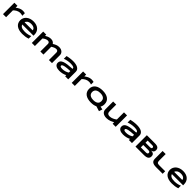

<svg xmlns="http://www.w3.org/2000/svg" viewBox="1258 -4331 8006 8006"><g transform="rotate(45 5261.0 -328.0)"><path d="M722.2 -519Q714.8 -521.5 700.9 -525.6Q687 -529.8 668.5 -533.9Q649.9 -538.1 627.7 -541Q605.5 -543.9 582 -543.9Q533.2 -543.9 491 -532Q448.7 -520 412.1 -500.2Q375.5 -480.5 344 -455.3Q312.5 -430.2 286.1 -403.8V0H105V-670.9H286.1V-562Q318.8 -586.4 353.3 -609.1Q387.7 -631.8 425 -649.4Q462.4 -667 503.9 -677.5Q545.4 -688 591.8 -688Q609.4 -688 627.7 -686.3Q646 -684.6 663.3 -682.1Q680.7 -679.7 695.8 -676.8Q710.9 -673.8 722.2 -670.9V-519Z M1585 -33.2Q1502.4 -5.9 1420.2 6.1Q1337.9 18.1 1252 18.1Q1142.1 18.1 1056.4 -5.6Q970.7 -29.3 912.1 -74.2Q853.5 -119.1 822.8 -184.1Q792 -249 792 -331.1Q792 -407.2 823 -472.4Q854 -537.6 910.9 -585.7Q967.8 -633.8 1048.3 -660.9Q1128.9 -688 1228 -688Q1319.3 -688 1395.3 -663.3Q1471.2 -638.7 1525.6 -590.3Q1580.1 -542 1610.1 -471.2Q1640.1 -400.4 1640.1 -308.1V-263.2H979Q987.8 -231.4 1008.1 -205.1Q1028.3 -178.7 1063 -160.2Q1097.7 -141.6 1148.2 -131.3Q1198.7 -121.1 1269 -121.1Q1318.8 -121.1 1366.7 -127.2Q1414.6 -133.3 1456.1 -143.3Q1497.6 -153.3 1531 -165.5Q1564.5 -177.7 1585 -189.9ZM1460 -396Q1457.5 -420.9 1445.1 -447.5Q1432.6 -474.1 1405.8 -495.6Q1378.9 -517.1 1335.4 -531Q1292 -544.9 1227.1 -544.9Q1166 -544.9 1121.6 -529.8Q1077.1 -514.6 1047.1 -492.2Q1017.1 -469.7 1000.5 -443.8Q983.9 -418 979 -396Z M1985.8 -670.9V-597.2Q2009.8 -612.3 2037.8 -628.4Q2065.9 -644.5 2098.9 -657.7Q2131.8 -670.9 2169.7 -679.4Q2207.5 -688 2251.5 -688Q2294.4 -688 2326.7 -679Q2358.9 -669.9 2382.6 -655.5Q2406.2 -641.1 2422.9 -623.3Q2439.5 -605.5 2451.7 -587.9Q2486.3 -610.4 2520 -628.9Q2553.7 -647.5 2587.9 -660.6Q2622.1 -673.8 2657.7 -680.9Q2693.4 -688 2731.9 -688Q2793.5 -688 2842 -670.9Q2890.6 -653.8 2924.3 -624Q2958 -594.2 2975.8 -554Q2993.7 -513.7 2993.7 -467.8V0H2812.5V-441.9Q2812.5 -468.8 2804.2 -488.3Q2795.9 -507.8 2782 -520Q2768.1 -532.2 2749.3 -538.1Q2730.5 -543.9 2709.5 -543.9Q2611.8 -543.9 2486.8 -456.1Q2488.3 -447.8 2489 -436.5Q2489.7 -425.3 2489.7 -414.1V0H2308.6V-445.8Q2308.6 -472.7 2300.3 -491.5Q2292 -510.3 2277.6 -522Q2263.2 -533.7 2244.4 -538.8Q2225.6 -543.9 2204.6 -543.9Q2179.2 -543.9 2151.1 -536.6Q2123 -529.3 2094.5 -516.1Q2065.9 -502.9 2038.3 -484.9Q2010.7 -466.8 1985.8 -445.8V0H1804.7V-670.9Z M3769.5 0V-65.9Q3734.9 -46.9 3695.1 -32.2Q3655.3 -17.6 3612.3 -7.3Q3569.3 2.9 3523.7 8.1Q3478 13.2 3431.6 13.2Q3377.4 13.2 3326.9 2.9Q3276.4 -7.3 3237.3 -30.3Q3198.2 -53.2 3174.6 -90.3Q3150.9 -127.4 3150.9 -181.2Q3150.9 -249 3188 -294.2Q3225.1 -339.4 3301.3 -368.2Q3377.4 -397 3493.9 -412.6Q3610.4 -428.2 3769.5 -437V-451.2Q3769.5 -467.8 3760.7 -484.1Q3752 -500.5 3728.8 -512.9Q3705.6 -525.4 3665.3 -533.2Q3625 -541 3562.5 -541Q3513.2 -541 3465.1 -535.9Q3417 -530.8 3372.3 -522Q3327.6 -513.2 3287.6 -501.5Q3247.6 -489.7 3214.8 -477.1V-638.2Q3249 -647 3291.5 -655.3Q3334 -663.6 3379.9 -669.7Q3425.8 -675.8 3472.7 -679.4Q3519.5 -683.1 3562.5 -683.1Q3647 -683.1 3718.3 -669.2Q3789.6 -655.3 3841.1 -626Q3892.6 -596.7 3921.6 -551.8Q3950.7 -506.8 3950.7 -444.8V0ZM3769.5 -306.2Q3665 -302.2 3592 -294.9Q3519 -287.6 3470.7 -277.8Q3422.4 -268.1 3394.8 -256.8Q3367.2 -245.6 3353.5 -233.9Q3339.8 -222.2 3336.7 -210.4Q3333.5 -198.7 3333.5 -189Q3333.5 -177.2 3339.8 -166.3Q3346.2 -155.3 3362.1 -147Q3377.9 -138.7 3404.3 -133.8Q3430.7 -128.9 3470.7 -128.9Q3515.1 -128.9 3557.6 -135.7Q3600.1 -142.6 3638.2 -154.5Q3676.3 -166.5 3709.7 -182.9Q3743.2 -199.2 3769.5 -217.8Z M4774.9 -519Q4767.6 -521.5 4753.7 -525.6Q4739.7 -529.8 4721.2 -533.9Q4702.6 -538.1 4680.4 -541Q4658.2 -543.9 4634.8 -543.9Q4585.9 -543.9 4543.7 -532Q4501.5 -520 4464.8 -500.2Q4428.2 -480.5 4396.7 -455.3Q4365.2 -430.2 4338.9 -403.8V0H4157.7V-670.9H4338.9V-562Q4371.6 -586.4 4406 -609.1Q4440.4 -631.8 4477.8 -649.4Q4515.1 -667 4556.6 -677.5Q4598.1 -688 4644.5 -688Q4662.1 -688 4680.4 -686.3Q4698.7 -684.6 4716.1 -682.1Q4733.4 -679.7 4748.5 -676.8Q4763.7 -673.8 4774.9 -670.9V-519Z M5757.8 -335Q5757.8 -280.3 5744.9 -234.4Q5731.9 -188.5 5707.5 -149.9Q5737.3 -142.6 5762.2 -137.2Q5787.1 -131.8 5805.7 -127.9L5844.7 -120.1L5795.9 32.2L5575.7 -36.1Q5465.8 18.1 5302.7 18.1Q5197.8 18.1 5113 -4.6Q5028.3 -27.3 4968.8 -71.8Q4909.2 -116.2 4877 -182.4Q4844.7 -248.5 4844.7 -335Q4844.7 -421.4 4877 -487.5Q4909.2 -553.7 4968.8 -598.1Q5028.3 -642.6 5113 -665.3Q5197.8 -688 5302.7 -688Q5407.7 -688 5491.9 -665.3Q5576.2 -642.6 5635.3 -598.1Q5694.3 -553.7 5726.1 -487.5Q5757.8 -421.4 5757.8 -335ZM5574.7 -335Q5574.7 -372.6 5562.7 -409.9Q5550.8 -447.3 5520.3 -477.1Q5489.7 -506.8 5437 -525.4Q5384.3 -543.9 5302.7 -543.9Q5248 -543.9 5206.5 -535.4Q5165 -526.9 5134.8 -511.7Q5104.5 -496.6 5084 -476.3Q5063.5 -456.1 5051.3 -432.9Q5039.1 -409.7 5033.9 -384.5Q5028.8 -359.4 5028.8 -335Q5028.8 -310.1 5033.9 -284.7Q5039.1 -259.3 5051.3 -236.1Q5063.5 -212.9 5084 -192.9Q5104.5 -172.9 5134.8 -158Q5165 -143.1 5206.5 -134.5Q5248 -126 5302.7 -126Q5384.3 -126 5437 -144.5Q5489.7 -163.1 5520.3 -192.9Q5550.8 -222.7 5562.7 -260Q5574.7 -297.4 5574.7 -335Z M6110.8 -670.9V-293Q6110.8 -255.4 6117.2 -224.9Q6123.5 -194.3 6140.6 -172.6Q6157.7 -150.9 6188.5 -138.9Q6219.2 -127 6268.6 -127Q6305.7 -127 6346.4 -137.2Q6387.2 -147.5 6427.2 -164.6Q6467.3 -181.6 6503.7 -203.9Q6540 -226.1 6568.8 -250V-670.9H6749.5V0H6568.8V-91.8Q6534.7 -72.3 6496.1 -52.5Q6457.5 -32.7 6414.1 -16.8Q6370.6 -1 6321.8 9Q6272.9 19 6218.8 19Q6150.9 19 6097.2 2.7Q6043.5 -13.7 6006.3 -43.7Q5969.2 -73.7 5949.5 -116.5Q5929.7 -159.2 5929.7 -211.9V-670.9Z M7528.3 0V-65.9Q7493.7 -46.9 7453.9 -32.2Q7414.1 -17.6 7371.1 -7.3Q7328.1 2.9 7282.5 8.1Q7236.8 13.2 7190.4 13.2Q7136.2 13.2 7085.7 2.9Q7035.2 -7.3 6996.1 -30.3Q6957 -53.2 6933.3 -90.3Q6909.7 -127.4 6909.7 -181.2Q6909.7 -249 6946.8 -294.2Q6983.9 -339.4 7060.1 -368.2Q7136.2 -397 7252.7 -412.6Q7369.1 -428.2 7528.3 -437V-451.2Q7528.3 -467.8 7519.5 -484.1Q7510.7 -500.5 7487.5 -512.9Q7464.4 -525.4 7424.1 -533.2Q7383.8 -541 7321.3 -541Q7272 -541 7223.9 -535.9Q7175.8 -530.8 7131.1 -522Q7086.4 -513.2 7046.4 -501.5Q7006.3 -489.7 6973.6 -477.1V-638.2Q7007.8 -647 7050.3 -655.3Q7092.8 -663.6 7138.7 -669.7Q7184.6 -675.8 7231.4 -679.4Q7278.3 -683.1 7321.3 -683.1Q7405.8 -683.1 7477.1 -669.2Q7548.3 -655.3 7599.9 -626Q7651.4 -596.7 7680.4 -551.8Q7709.5 -506.8 7709.5 -444.8V0ZM7528.3 -306.2Q7423.8 -302.2 7350.8 -294.9Q7277.8 -287.6 7229.5 -277.8Q7181.2 -268.1 7153.6 -256.8Q7126 -245.6 7112.3 -233.9Q7098.6 -222.2 7095.5 -210.4Q7092.3 -198.7 7092.3 -189Q7092.3 -177.2 7098.6 -166.3Q7105 -155.3 7120.8 -147Q7136.7 -138.7 7163.1 -133.8Q7189.5 -128.9 7229.5 -128.9Q7273.9 -128.9 7316.4 -135.7Q7358.9 -142.6 7397 -154.5Q7435.1 -166.5 7468.5 -182.9Q7502 -199.2 7528.3 -217.8Z M8681.6 -185.1Q8681.6 -146 8671.4 -117.2Q8661.1 -88.4 8642.8 -67.6Q8624.5 -46.9 8598.9 -33.9Q8573.2 -21 8542.2 -13.4Q8511.2 -5.9 8476.1 -2.9Q8440.9 0 8403.3 0H7916.5V-670.9H8394.5Q8423.3 -670.9 8452.4 -668.5Q8481.4 -666 8507.8 -659.4Q8534.2 -652.8 8556.9 -641.1Q8579.6 -629.4 8596.4 -610.4Q8613.3 -591.3 8622.8 -564.5Q8632.3 -537.6 8632.3 -501Q8632.3 -435.5 8600.1 -397.2Q8567.9 -358.9 8498.5 -346.2Q8547.4 -342.8 8582.3 -331.3Q8617.2 -319.8 8639.2 -300Q8661.1 -280.3 8671.4 -251.7Q8681.6 -223.1 8681.6 -185.1ZM8455.6 -472.2Q8455.6 -484.9 8451.7 -496.3Q8447.8 -507.8 8437.5 -516.6Q8427.2 -525.4 8409.7 -530.8Q8392.1 -536.1 8364.7 -536.1H8097.7V-410.2H8364.7Q8392.1 -410.2 8409.7 -415Q8427.2 -419.9 8437.5 -428.2Q8447.8 -436.5 8451.7 -448Q8455.6 -459.5 8455.6 -472.2ZM8497.6 -206.1Q8497.6 -229 8489.7 -242.9Q8481.9 -256.8 8465.3 -264.4Q8448.7 -272 8422.4 -274.4Q8396 -276.9 8359.4 -276.9H8097.7V-134.8H8359.4Q8396 -134.8 8422.4 -137.2Q8448.7 -139.6 8465.3 -147.5Q8481.9 -155.3 8489.7 -169.2Q8497.6 -183.1 8497.6 -206.1Z M9027.8 -287.1Q9027.8 -245.1 9035.6 -218.5Q9043.5 -191.9 9061 -176.3Q9078.6 -160.6 9106.7 -154.8Q9134.8 -148.9 9175.8 -148.9H9519.5V0H9138.7Q9059.6 0 9004.2 -12.9Q8948.7 -25.9 8913.6 -53Q8878.4 -80.1 8862.5 -121.6Q8846.7 -163.1 8846.7 -220.2V-670.9H9027.8Z M10407.7 -33.2Q10325.2 -5.9 10242.9 6.1Q10160.6 18.1 10074.7 18.1Q9964.8 18.1 9879.2 -5.6Q9793.5 -29.3 9734.9 -74.2Q9676.3 -119.1 9645.5 -184.1Q9614.7 -249 9614.7 -331.1Q9614.7 -407.2 9645.8 -472.4Q9676.8 -537.6 9733.6 -585.7Q9790.5 -633.8 9871.1 -660.9Q9951.7 -688 10050.8 -688Q10142.1 -688 10218 -663.3Q10293.9 -638.7 10348.4 -590.3Q10402.8 -542 10432.9 -471.2Q10462.9 -400.4 10462.9 -308.1V-263.2H9801.8Q9810.5 -231.4 9830.8 -205.1Q9851.1 -178.7 9885.7 -160.2Q9920.4 -141.6 9970.9 -131.3Q10021.5 -121.1 10091.8 -121.1Q10141.6 -121.1 10189.5 -127.2Q10237.3 -133.3 10278.8 -143.3Q10320.3 -153.3 10353.8 -165.5Q10387.2 -177.7 10407.7 -189.9ZM10282.7 -396Q10280.3 -420.9 10267.8 -447.5Q10255.4 -474.1 10228.5 -495.6Q10201.7 -517.1 10158.2 -531Q10114.7 -544.9 10049.8 -544.9Q9988.8 -544.9 9944.3 -529.8Q9899.9 -514.6 9869.9 -492.2Q9839.8 -469.7 9823.2 -443.8Q9806.6 -418 9801.8 -396Z"/></g></svg>

Font: Syncopate
Style: Bold
Weight: 700
Designer: Astigmatic (AOETI)
Foundry: Astigmatic (AOETI)
Version: Version 1.001 2011